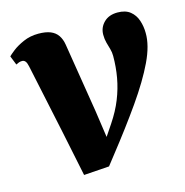

<svg xmlns="http://www.w3.org/2000/svg" viewBox="-94 -650 718 745"><g transform="rotate(-15 265.0 -278.0)"><path d="M57 -452Q54 -467 48.8 -473.2Q43.5 -479.5 36 -479.5Q28 -479.5 22.5 -477.2Q17 -475 11 -472L-3.5 -508.5Q1.5 -514 19 -527.8Q36.5 -541.5 63.8 -553.5Q91 -565.5 124 -565.5Q153.5 -565.5 172.5 -557.8Q191.5 -550 202 -534.5Q212.5 -519 216 -497L261 -218L285.5 -48.5L241 -57L306.5 -154.5Q335 -197 351.2 -237.8Q367.5 -278.5 375 -320.5Q382.5 -362.5 382.5 -407Q382.5 -422 378.5 -435.5Q374.5 -449 370.5 -463.8Q366.5 -478.5 366.5 -496Q366.5 -525 386.8 -545.2Q407 -565.5 442 -565.5Q474 -565.5 492.8 -550.2Q511.5 -535 519.5 -510.8Q527.5 -486.5 527.5 -460.5Q528.5 -411 498 -347Q467.5 -283 412.5 -204.5Q357.5 -126 284.5 -33.5L256 3L154 10L116.5 -171.5Z"/></g></svg>

Font: Merriweather 24pt Black
Style: Italic
Weight: 900
Italic angle: -7.8°
Designer: Eben Sorkin
Foundry: Eben Sorkin
Version: Version 2.101